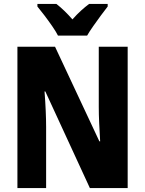

<svg xmlns="http://www.w3.org/2000/svg" viewBox="-20 -950 733 970"><path d="M625 0H434L209 -488H205Q209 -436 211 -390Q213 -344 213 -309V0H68V-714H258L482 -236H486Q483 -285 481 -329Q479 -373 479 -409V-714H625ZM273 -770Q263 -790 244 -817.5Q225 -845 204.5 -872Q184 -899 169 -917V-930H265Q304 -900 346 -852Q369 -878 389.5 -896.5Q410 -915 430 -930H524V-917Q509 -898 489.5 -871.5Q470 -845 451 -818Q432 -791 420 -770Z"/></svg>

Font: Noto Sans Ethiopic Condensed ExtraBold
Style: Regular
Weight: 800
Width: 3
Designer: Monotype Design Team
Foundry: Monotype Imaging Inc.
Version: Version 2.102; ttfautohint (v1.8.4.7-5d5b)